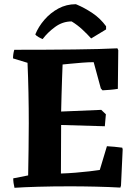

<svg xmlns="http://www.w3.org/2000/svg" viewBox="-20 -887 657 914"><path d="M49 7Q43 -17 43 -38L114 -52Q115 -113 116 -177Q117 -241 117 -300Q117 -371 115.5 -445.5Q114 -520 111 -588L42 -609Q42 -630 48 -650Q205 -650 333.5 -651.5Q462 -653 539 -657L543 -648L541 -464Q523 -461 504.5 -459.5Q486 -458 468 -457L460 -466L426 -591Q401 -591 370 -588.5Q339 -586 313.5 -583.5Q288 -581 278 -580Q277 -553 275.5 -515Q274 -477 273 -435Q272 -393 271 -356L462 -364L484 -343L479 -286L271 -292L270 -61Q304 -62 340 -65Q376 -68 406.5 -71.5Q437 -75 455 -78L489 -191Q525 -189 562 -184L564 -176L556 -4L553 6Q500 3 436 1.5Q372 0 312 0Q230 0 161 2Q92 4 49 7ZM341 -867 346 -865Q384 -849 421 -824Q458 -799 485 -762V-747L414 -704Q396 -724 372.5 -746Q349 -768 321 -785Q278 -785 242 -758.5Q206 -732 183 -701Q175 -704 163.5 -710.5Q152 -717 148 -723Q163 -760 191.5 -793Q220 -826 258 -846.5Q296 -867 341 -867Z"/></svg>

Font: Labrada
Style: Bold
Weight: 700
Designer: Mercedes Jáuregui
Foundry: Omnibus-Type Team
Version: Version 1.000; ttfautohint (v1.8.4.7-5d5b)